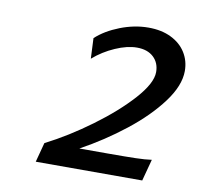

<svg xmlns="http://www.w3.org/2000/svg" viewBox="-60 -858 608 588"><g transform="rotate(10 244.5 -564.0)"><path d="M418.5 -332H87.4L103.5 -392.6Q173.3 -428.2 242.9 -479.5Q312.5 -530.8 357.7 -581.3Q402.8 -631.8 402.8 -666Q402.8 -694.8 384 -712.4Q365.2 -730 332.5 -730Q302.2 -730 265.4 -713.9Q228.5 -697.8 198.7 -671.9L195.8 -735.4Q224.1 -761.7 268.6 -779.1Q313 -796.4 356.4 -796.4Q397.5 -796.4 427.2 -781.7Q457 -767.1 472.9 -741.7Q488.8 -716.3 488.8 -684.6Q488.8 -639.2 449.7 -586.7Q410.6 -534.2 347.4 -484.4Q284.2 -434.6 211.9 -395H300.8Q356.4 -395 386.5 -395.8Q416.5 -396.5 436.5 -399.4Z"/></g></svg>

Font: Lesson One Medium
Style: Italic
Weight: 500
Italic angle: -14°
Designer: But Ko, Victor Gaultney, Annie Olsen, Julie Remington, Don Collingsworth, Eric Hays, Becca Hirsbrunner
Version: Version 1.100